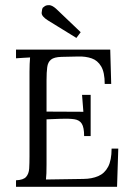

<svg xmlns="http://www.w3.org/2000/svg" viewBox="-20 -716 507 736"><path d="M302.5 -194.4Q302.5 -227.7 293.5 -241.8Q284.6 -256 264.9 -258.9Q245.3 -261.8 213.4 -260.7L158.4 -258.5V-86.5Q158.4 -66.4 157.9 -51.9Q157.3 -37.4 156.2 -27.9L299.6 -30.1Q332.2 -30.4 356.6 -40.9Q381 -51.3 394.4 -76.6Q407.8 -101.9 407.8 -146.3H433.4L428.7 0H41.4V-24.9Q69.7 -26 80.1 -38Q90.6 -49.9 91.9 -70.2Q93.1 -90.6 93.1 -117V-441.5Q93.1 -456.9 93.7 -470.7Q94.2 -484.4 95.3 -495.8Q81.8 -495.4 68.4 -494.3Q55 -493.2 41.4 -492.5V-525.9H402.6L406.3 -394.2H381.4Q381.4 -438.6 367.8 -461.5Q354.2 -484.4 331.3 -492.3Q308.4 -500.2 280.2 -499.4L215.6 -498Q187.4 -497.2 175.5 -487.5Q163.5 -477.8 161 -458.4Q158.4 -438.9 158.4 -408.5V-288.2L299.6 -287.5L294.5 -352.4H327.5V-194.4ZM272.8 -570.6 163.9 -637.7Q138.6 -653.5 139.7 -667.4Q140.8 -681.3 144.1 -686.5Q145.6 -688.3 152 -692.5Q158.4 -696.7 169.2 -696.2Q180.1 -695.6 194.7 -682.8L289.3 -592.6Z"/></svg>

Font: Parastoo
Style: Regular
Weight: 400
Foundry: Saber Rastikerdar (saber.rastikerdar@gmail.com)
Version: Version 3.000